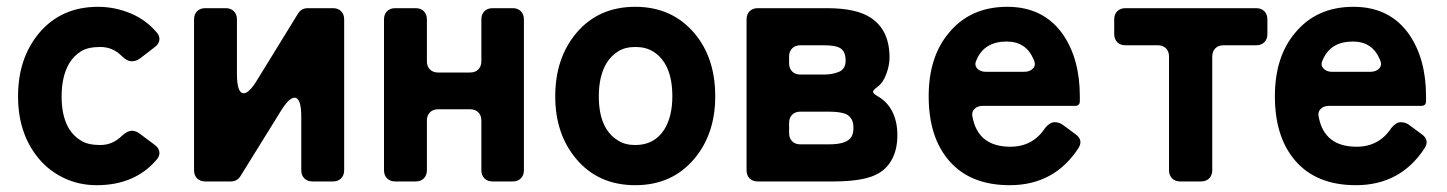

<svg xmlns="http://www.w3.org/2000/svg" viewBox="-20 -533 4252 564"><path d="M441 -65Q377 11 264 11Q212 11 168 -10Q124 -31 94 -67Q33 -140 33 -250Q33 -362 95 -436Q160 -513 268 -513Q317 -513 363 -494Q409 -475 441 -437Q450 -426 448 -414.5Q446 -403 435 -395L391 -361Q380 -353 366.5 -353Q353 -353 337 -369Q311 -395 274.5 -395Q238 -395 217.5 -382Q197 -369 184 -348Q161 -310 161 -250Q161 -154 218 -120Q238 -107 274.5 -107Q311 -107 338 -134Q355 -149 367 -149Q379 -149 391 -140L435 -107Q446 -99 448 -87.5Q450 -76 441 -65Z M550 -33V-476Q550 -491 559 -500Q568 -509 583 -509H643Q658 -509 667 -500Q676 -491 676 -476V-316Q676 -259 696 -259Q712 -259 736 -299L856 -494Q866 -509 884 -509H958Q973 -509 982 -500Q991 -491 991 -476V-33Q991 -18 982 -9Q973 0 958 0H898Q883 0 874 -9Q865 -18 865 -33V-190Q865 -246 845 -246Q829 -246 805 -207L686 -15Q676 0 658 0H583Q568 0 559 -9Q550 -18 550 -33Z M1108 -33V-476Q1108 -491 1117 -500Q1126 -509 1141 -509H1201Q1216 -509 1225 -500Q1234 -491 1234 -476V-353Q1234 -338 1243 -329Q1252 -320 1267 -320H1361Q1376 -320 1385 -329Q1394 -338 1394 -353V-476Q1394 -491 1403 -500Q1412 -509 1427 -509H1486Q1501 -509 1510 -500Q1519 -491 1519 -476V-33Q1519 -18 1510 -9Q1501 0 1486 0H1427Q1412 0 1403 -9Q1394 -18 1394 -33V-179Q1394 -194 1385 -203Q1376 -212 1361 -212H1267Q1252 -212 1243 -203Q1234 -194 1234 -179V-33Q1234 -18 1225 -9Q1216 0 1201 0H1141Q1126 0 1117 -9Q1108 -18 1108 -33Z M1846 11Q1737 11 1672 -67Q1611 -140 1611 -250Q1611 -362 1673 -436Q1738 -513 1846 -513Q1955 -513 2021 -434Q2081 -362 2081 -250Q2081 -139 2019 -66Q1954 11 1846 11ZM1846 -107Q1902 -107 1931 -152Q1955 -190 1955 -250Q1955 -347 1898 -382Q1877 -395 1846.5 -395Q1816 -395 1795.5 -382Q1775 -369 1762 -348Q1739 -310 1739 -250Q1739 -154 1796 -120Q1816 -107 1846 -107Z M2173 -33V-476Q2173 -491 2182 -500Q2191 -509 2206 -509H2409Q2497 -509 2539 -480Q2593 -444 2593 -364Q2593 -341 2583.5 -315.5Q2574 -290 2559 -279Q2544 -268 2544.5 -263Q2545 -258 2557 -251Q2586 -235 2601 -205.5Q2616 -176 2616 -136Q2616 -96 2601.5 -67.5Q2587 -39 2561 -24Q2521 0 2428 0H2206Q2191 0 2182 -9Q2173 -18 2173 -33ZM2331 -314H2401Q2425 -314 2444.5 -322Q2464 -330 2464 -355Q2464 -380 2450.5 -390Q2437 -400 2401 -400H2331Q2316 -400 2307 -391Q2298 -382 2298 -367V-347Q2298 -332 2307 -323Q2316 -314 2331 -314ZM2331 -109H2415Q2468 -109 2481 -131Q2487 -141 2487 -157.5Q2487 -174 2481 -183.5Q2475 -193 2465 -198Q2447 -205 2415 -205H2331Q2316 -205 2307 -196Q2298 -187 2298 -172V-142Q2298 -127 2307 -118Q2316 -109 2331 -109Z M2946 11Q2829 11 2767 -62Q2708 -131 2708 -250Q2708 -366 2767 -436Q2830 -513 2939 -513Q3046 -513 3103 -431Q3152 -359 3152 -250V-236Q3152 -222 3138 -222H2867Q2851 -222 2842 -212.5Q2833 -203 2837 -188Q2854 -102 2948 -102Q3014 -102 3050 -157Q3064 -174 3077.5 -174Q3091 -174 3101 -167L3139 -139Q3163 -122 3148 -98Q3077 11 2946 11ZM2876 -322H2988Q3006 -322 3015 -332.5Q3024 -343 3016 -359Q2994 -411 2937 -411Q2872 -411 2849 -358Q2841 -343 2850 -332.5Q2859 -322 2876 -322Z M3414 -33V-367Q3414 -382 3405 -391Q3396 -400 3381 -400H3286Q3271 -400 3262 -409Q3253 -418 3253 -433V-476Q3253 -491 3262 -500Q3271 -509 3286 -509H3670Q3685 -509 3694 -500Q3703 -491 3703 -476V-433Q3703 -418 3694 -409Q3685 -400 3670 -400H3574Q3559 -400 3550 -391Q3541 -382 3541 -367V-33Q3541 -18 3532 -9Q3523 0 3508 0H3447Q3432 0 3423 -9Q3414 -18 3414 -33Z M3963 11Q3846 11 3784 -62Q3725 -131 3725 -250Q3725 -366 3784 -436Q3847 -513 3956 -513Q4063 -513 4120 -431Q4169 -359 4169 -250V-236Q4169 -222 4155 -222H3884Q3868 -222 3859 -212.5Q3850 -203 3854 -188Q3871 -102 3965 -102Q4031 -102 4067 -157Q4081 -174 4094.5 -174Q4108 -174 4118 -167L4156 -139Q4180 -122 4165 -98Q4094 11 3963 11ZM3893 -322H4005Q4023 -322 4032 -332.5Q4041 -343 4033 -359Q4011 -411 3954 -411Q3889 -411 3866 -358Q3858 -343 3867 -332.5Q3876 -322 3893 -322Z"/></svg>

Font: Tsunagi Gothic Black
Style: Regular
Weight: 900
Designer: Yoshimichi Ohira
Foundry: Positype
Version: Version 1.001